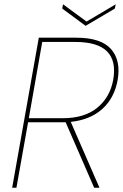

<svg xmlns="http://www.w3.org/2000/svg" viewBox="-20 -881 576 901"><path d="M511.2 -505.9Q542.5 -684.1 334 -684.1H178.2L115.2 -326.2H272.9Q376.5 -326.2 436.3 -375.2Q496.1 -424.3 511.2 -505.9ZM162.1 -704.1H337.9Q453.6 -704.1 500.7 -651.1Q547.9 -598.1 532.2 -505.9Q516.6 -420.4 460 -369.6Q403.3 -318.8 312 -309.1L446.8 0H421.9L288.1 -307.1H270H111.8L57.1 0H37.1ZM386.2 -779.8 522.9 -860.8 519 -840.8 381.8 -759.8 272 -840.8 275.9 -860.8Z"/></svg>

Font: SVN-Poppins Thin
Style: Italic
Weight: 100
Italic angle: -10°
Designer: Ninad Kale (Devanagari), Jonny Pinhorn (Latin)
Foundry: Indian Type Foundry
Version: Version 3.002 2017